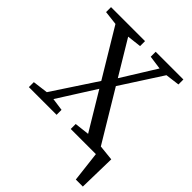

<svg xmlns="http://www.w3.org/2000/svg" viewBox="-237 -802 1122 1122"><g transform="rotate(45 324.5 -241.0)"><path d="M505 0V-57L649 -42L644 188H586L559 -41L616 0ZM10 0V-41L119 -55H139L239 -41V0ZM70 0 303 -354 343 -328H336L320 -303L128 0ZM356 0V-41L486 -56H508L639 -41V0ZM354 -346 316 -373H321L332 -390L506 -670H563ZM479 0 76 -670H181L584 0ZM19 -629V-670H300V-629L170 -614H148ZM388 -629V-670H617V-629L508 -615H488Z"/></g></svg>

Font: Source Serif 4 Variable
Style: Regular
Weight: 400
Designer: Frank Grießhammer
Foundry: Adobe
Version: Version 4.005;hotconv 1.1.0;makeotfexe 2.6.0